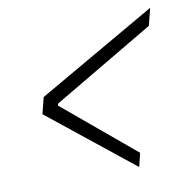

<svg xmlns="http://www.w3.org/2000/svg" viewBox="-67 -611 685 689"><g transform="rotate(-10 275.0 -266.0)"><path d="M77 -235 92 -295 524 -544 508 -481 139 -263 137 -256 398 -38 386 12Z"/></g></svg>

Font: IBM Plex Serif
Style: Italic
Weight: 400
Italic angle: -14°
Designer: Mike Abbink, Paul van der Laan, Pieter van Rosmalen
Foundry: Bold Monday
Version: Version 3.001